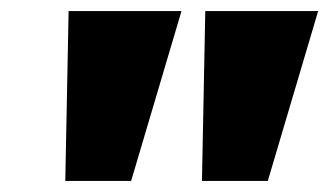

<svg xmlns="http://www.w3.org/2000/svg" viewBox="-20 -725 595 347"><path d="M98 -398ZM98 -398 104 -705H308L217 -398ZM345 -398 351 -705H555L464 -398Z"/></svg>

Font: Winston ExtraBold
Style: Italic
Weight: 800
Italic angle: -9°
Designer: Original fonts by Vernon Adams / Changes by Cristiano Sobral
Foundry: Original fonts by Vernon Adams / Changes by Cristiano Sobral
Version: Version 2.503;July 17, 2020;FontCreator 13.0.0.2655 64-bit